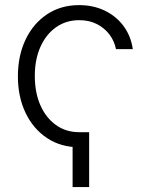

<svg xmlns="http://www.w3.org/2000/svg" viewBox="-20 -567 589 754"><path d="M330.1 -47.9V167.5H265.1V-47.9ZM291 11.2Q218.8 11.2 164.6 -24.9Q110.4 -61 80.3 -124Q50.3 -187 50.3 -267.1Q50.3 -348.6 80.6 -411.9Q110.8 -475.1 165 -511Q219.2 -546.9 290.5 -546.9Q346.2 -546.9 391.1 -525.4Q436 -503.9 465.1 -464.8Q494.1 -425.8 501.5 -374H435.5Q429.2 -405.8 409.9 -431.4Q390.6 -457 360.6 -472.4Q330.6 -487.8 291 -487.8Q239.7 -487.8 200.4 -460.2Q161.1 -432.6 138.9 -383.3Q116.7 -334 116.7 -269Q116.7 -203.6 138.4 -154.1Q160.2 -104.5 199.5 -76.2Q238.8 -47.9 291 -47.9Z"/></svg>

Font: Inter 18pt Light
Style: Regular
Weight: 300
Designer: Rasmus Andersson
Foundry: rsms
Version: Version 4.001;git-66647c0bb